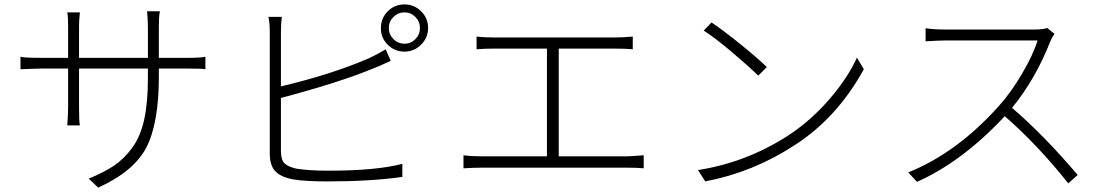

<svg xmlns="http://www.w3.org/2000/svg" viewBox="-20 -818 5040 874"><path d="M703.1 -554.7H835Q890.6 -554.7 915 -559.6V-502.9Q903.3 -505.9 835 -505.9H703.1V-469.7Q703.1 -255.9 646 -146.5Q588.9 -37.1 426.8 36.1L383.8 -4.9Q455.1 -34.2 500.5 -64.9Q545.9 -95.7 583 -147Q620.1 -198.2 636.7 -275.4Q653.3 -352.5 653.3 -462.9V-505.9H339.8V-329.1Q339.8 -262.7 343.8 -247.1H286.1Q286.1 -248 287.1 -261.7Q288.1 -275.4 289.1 -294.9Q290 -314.5 290 -329.1V-505.9H168Q150.4 -505.9 127.9 -504.9Q105.5 -503.9 89.8 -503.4Q74.2 -502.9 73.2 -502.9V-559.6Q92.8 -554.7 168 -554.7H290V-700.2Q290 -746.1 286.1 -761.7H343.8Q343.8 -760.7 342.8 -752Q341.8 -743.2 340.8 -729Q339.8 -714.8 339.8 -701.2V-554.7H653.3V-692.4Q653.3 -709 652.3 -726.6Q651.4 -744.1 650.4 -754.9Q649.4 -765.6 649.4 -766.6H708Q703.1 -747.1 703.1 -692.4Z M1258.8 -372.1V-130.9Q1258.8 -90.8 1274.9 -74.7Q1291 -58.6 1331.1 -49.8Q1390.6 -41 1473.6 -41Q1694.3 -41 1811.5 -72.3V-12.7Q1668 7.8 1471.7 7.8Q1369.1 7.8 1317.4 -1Q1260.7 -10.7 1234.4 -37.1Q1208 -63.5 1208 -120.1V-672.9Q1208 -711.9 1202.1 -741.2H1262.7Q1258.8 -702.1 1258.8 -672.9V-424.8Q1487.3 -478.5 1659.2 -552.7Q1701.2 -572.3 1735.4 -593.8L1758.8 -541Q1752 -538.1 1723.1 -524.9Q1694.3 -511.7 1677.7 -505.9Q1524.4 -442.4 1258.8 -372.1ZM1771 -640.1Q1792 -619.1 1821.3 -619.1Q1850.6 -619.1 1871.1 -640.1Q1891.6 -661.1 1891.6 -690.4Q1891.6 -719.7 1871.1 -740.7Q1850.6 -761.7 1821.3 -761.7Q1792 -761.7 1771 -740.7Q1750 -719.7 1750 -690.4Q1750 -661.1 1771 -640.1ZM1821.3 -797.9Q1865.2 -797.9 1897 -766.6Q1928.7 -735.4 1928.7 -690.4Q1928.7 -646.5 1897 -614.7Q1865.2 -583 1821.3 -583Q1776.4 -583 1744.6 -614.7Q1712.9 -646.5 1713.9 -690.4Q1713.9 -735.4 1745.1 -766.6Q1776.4 -797.9 1821.3 -797.9Z M2523.4 -106.4H2834Q2846.7 -106.4 2910.2 -111.3V-51.8Q2883.8 -54.7 2834 -54.7H2171.9Q2133.8 -54.7 2089.8 -51.8V-111.3Q2125 -106.4 2171.9 -106.4H2469.7V-596.7H2226.6Q2187.5 -596.7 2149.4 -593.8V-651.4Q2184.6 -647.5 2226.6 -647.5H2779.3Q2815.4 -647.5 2860.4 -651.4V-593.8Q2825.2 -596.7 2779.3 -596.7H2523.4Z M3183.6 -678.7 3218.8 -715.8Q3270.5 -681.6 3350.1 -617.2Q3429.7 -552.7 3470.7 -512.7L3431.6 -473.6Q3387.7 -516.6 3311.5 -581.1Q3235.4 -645.5 3183.6 -678.7ZM3190.4 7.8 3157.2 -43.9Q3377 -78.1 3566.4 -200.2Q3669.9 -267.6 3754.4 -365.2Q3838.9 -462.9 3880.9 -555.7L3912.1 -502.9Q3791 -281.2 3595.7 -156.2Q3409.2 -34.2 3190.4 7.8Z M4747.1 -690.4 4780.3 -664.1Q4766.6 -644.5 4761.7 -630.9Q4693.4 -457 4586.9 -327.1Q4733.4 -201.2 4885.7 -21.5L4842.8 16.6Q4703.1 -159.2 4553.7 -289.1Q4360.4 -82 4154.3 9.8L4114.3 -33.2Q4335.9 -122.1 4527.3 -335.9Q4581.1 -395.5 4631.8 -481.4Q4682.6 -567.4 4703.1 -633.8H4284.2Q4269.5 -633.8 4248 -632.8Q4226.6 -631.8 4210.4 -630.9Q4194.3 -629.9 4193.4 -629.9V-689.5Q4228.5 -683.6 4284.2 -683.6H4689.5Q4724.6 -683.6 4747.1 -690.4Z"/></svg>

Font: Gen Shin Gothic Light
Style: Regular
Weight: 200
Designer: [Source Han Sans]
Ryoko NISHIZUKA  (kana & ideographs); Paul D. Hunt (Latin, Greek & Cyrillic); Wenlong ZHANG  (bopomofo
Version: Version 1.002.20150607